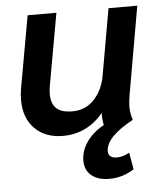

<svg xmlns="http://www.w3.org/2000/svg" viewBox="-50 -529 649 771"><g transform="rotate(-5 274.0 -143.5)"><path d="M363 87Q363 115 398 115Q423 115 448 100L460 168Q414 198 360 198Q315 198 288.5 176.5Q262 155 262 116Q262 77 287 41Q312 5 356 -19Q352 -43 352 -55Q352 -65 353 -69Q287 10 190 10Q119 10 76.5 -32.5Q34 -75 34 -148Q34 -173 38 -194L90 -485H206L154 -194Q151 -176 151 -162Q151 -123 171.5 -104Q192 -85 236 -85Q289 -85 324 -122.5Q359 -160 369 -218L416 -485H532L470 -131Q465 -101 465 -83Q465 -57 474 -30Q363 30 363 87Z"/></g></svg>

Font: Niramit SemiBold
Style: Italic
Weight: 600
Italic angle: -10°
Designer: Katatrad Aksorn Co.,Ltd.
Foundry: Cadson Demak Co.,Ltd.
Version: Version 1.001; ttfautohint (v1.6)